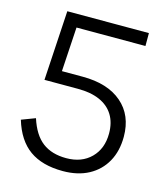

<svg xmlns="http://www.w3.org/2000/svg" viewBox="-108 -790 776 891"><g transform="rotate(15 279.5 -344.0)"><path d="M276 17Q177 17 116 -26.5Q55 -70 27 -163L93 -188Q117 -113 161.5 -79Q206 -45 276 -45Q350 -45 394.5 -89.5Q439 -134 439 -207Q439 -259 416.5 -295.5Q394 -332 351 -351Q308 -370 246 -370H85L105 -705H497V-643H117L167 -663L150 -384L120 -430H253Q373 -430 441 -371.5Q509 -313 509 -210Q509 -141 480.5 -90Q452 -39 400 -11Q348 17 276 17Z"/></g></svg>

Font: TikTok Sans 24pt Light
Style: Regular
Weight: 300
Version: Version 4.000